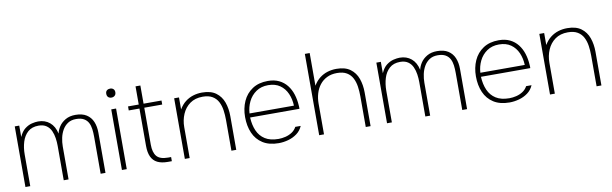

<svg xmlns="http://www.w3.org/2000/svg" viewBox="-46 -1172 5243 1644"><g transform="rotate(-10 2575.5 -350.0)"><path d="M73 0V-527H112V-428Q132 -474 161.5 -496.5Q191 -519 222 -526.5Q253 -534 277 -534Q336 -534 377 -500Q418 -466 432 -401Q438 -431 458 -461.5Q478 -492 514 -513Q550 -534 601 -534Q660 -534 697 -510.5Q734 -487 751.5 -445.5Q769 -404 769 -350V0H727V-322Q727 -357 723 -388.5Q719 -420 706 -444.5Q693 -469 667.5 -483.5Q642 -498 600 -498Q558 -498 529 -479Q500 -460 482 -429Q464 -398 456 -360.5Q448 -323 448 -286V0H406V-299Q406 -332 401 -366.5Q396 -401 382.5 -431Q369 -461 342.5 -479.5Q316 -498 274 -498Q216 -498 181 -466.5Q146 -435 130.5 -384.5Q115 -334 115 -275V0Z M912 0V-527H954V0ZM932 -626Q915 -626 904 -636Q893 -646 893 -666Q893 -685 904.5 -694.5Q916 -704 933 -704Q950 -704 961 -694Q972 -684 972 -666Q972 -647 960.5 -636.5Q949 -626 932 -626Z M1311 0Q1257 0 1221.5 -17.5Q1186 -35 1168.5 -72Q1151 -109 1151 -167V-492H1058V-527H1151V-685H1193V-527H1349V-492H1193V-171Q1193 -103 1221 -69.5Q1249 -36 1319 -36H1346V0Z M1459 0V-527H1501V-423Q1525 -463 1556 -487Q1587 -511 1624 -522.5Q1661 -534 1702 -534Q1778 -534 1822.5 -501Q1867 -468 1886.5 -413.5Q1906 -359 1906 -292V0H1864V-267Q1864 -311 1858 -352Q1852 -393 1835 -426Q1818 -459 1785.5 -478.5Q1753 -498 1701 -498Q1635 -498 1590.5 -466Q1546 -434 1523.5 -381.5Q1501 -329 1501 -268V0Z M2275 7Q2192 7 2137 -28Q2082 -63 2055.5 -124Q2029 -185 2029 -263Q2029 -338 2056.5 -399.5Q2084 -461 2139 -497.5Q2194 -534 2274 -534Q2330 -534 2371 -514Q2412 -494 2439.5 -459Q2467 -424 2481.5 -378.5Q2496 -333 2499 -282Q2500 -275 2500 -267.5Q2500 -260 2500 -252H2071Q2074 -187 2096 -136.5Q2118 -86 2163 -57.5Q2208 -29 2280 -29Q2309 -29 2340 -36.5Q2371 -44 2397 -61Q2423 -78 2438 -106H2485Q2468 -66 2434 -41Q2400 -16 2358 -4.5Q2316 7 2275 7ZM2072 -287H2458Q2456 -344 2435 -392Q2414 -440 2373 -469Q2332 -498 2270 -498Q2209 -498 2165.5 -468Q2122 -438 2098.5 -390Q2075 -342 2072 -287Z M2627 0V-707H2669V-423Q2693 -463 2724 -487Q2755 -511 2792 -522.5Q2829 -534 2870 -534Q2946 -534 2990.5 -501Q3035 -468 3054.5 -413.5Q3074 -359 3074 -292V0H3032V-267Q3032 -311 3026 -352Q3020 -393 3003 -426Q2986 -459 2953.5 -478.5Q2921 -498 2869 -498Q2819 -498 2781.5 -479.5Q2744 -461 2719 -429Q2694 -397 2681.5 -355.5Q2669 -314 2669 -268V0Z M3217 0V-527H3256V-428Q3276 -474 3305.5 -496.5Q3335 -519 3366 -526.5Q3397 -534 3421 -534Q3480 -534 3521 -500Q3562 -466 3576 -401Q3582 -431 3602 -461.5Q3622 -492 3658 -513Q3694 -534 3745 -534Q3804 -534 3841 -510.5Q3878 -487 3895.5 -445.5Q3913 -404 3913 -350V0H3871V-322Q3871 -357 3867 -388.5Q3863 -420 3850 -444.5Q3837 -469 3811.5 -483.5Q3786 -498 3744 -498Q3702 -498 3673 -479Q3644 -460 3626 -429Q3608 -398 3600 -360.5Q3592 -323 3592 -286V0H3550V-299Q3550 -332 3545 -366.5Q3540 -401 3526.5 -431Q3513 -461 3486.5 -479.5Q3460 -498 3418 -498Q3360 -498 3325 -466.5Q3290 -435 3274.5 -384.5Q3259 -334 3259 -275V0Z M4282 7Q4199 7 4144 -28Q4089 -63 4062.5 -124Q4036 -185 4036 -263Q4036 -338 4063.5 -399.5Q4091 -461 4146 -497.5Q4201 -534 4281 -534Q4337 -534 4378 -514Q4419 -494 4446.5 -459Q4474 -424 4488.5 -378.5Q4503 -333 4506 -282Q4507 -275 4507 -267.5Q4507 -260 4507 -252H4078Q4081 -187 4103 -136.5Q4125 -86 4170 -57.5Q4215 -29 4287 -29Q4316 -29 4347 -36.5Q4378 -44 4404 -61Q4430 -78 4445 -106H4492Q4475 -66 4441 -41Q4407 -16 4365 -4.5Q4323 7 4282 7ZM4079 -287H4465Q4463 -344 4442 -392Q4421 -440 4380 -469Q4339 -498 4277 -498Q4216 -498 4172.5 -468Q4129 -438 4105.5 -390Q4082 -342 4079 -287Z M4634 0V-527H4676V-423Q4700 -463 4731 -487Q4762 -511 4799 -522.5Q4836 -534 4877 -534Q4953 -534 4997.5 -501Q5042 -468 5061.5 -413.5Q5081 -359 5081 -292V0H5039V-267Q5039 -311 5033 -352Q5027 -393 5010 -426Q4993 -459 4960.5 -478.5Q4928 -498 4876 -498Q4810 -498 4765.5 -466Q4721 -434 4698.5 -381.5Q4676 -329 4676 -268V0Z"/></g></svg>

Font: Onest Thin
Style: Regular
Weight: 250
Designer: Dmitri Voloshin, Andrey Kudryavtsev
Foundry: Dmitri Voloshin, Andrey Kudryavtsev
Version: Version 1.000;gftools[0.9.33]